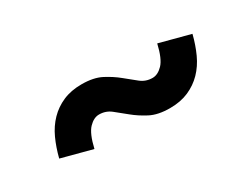

<svg xmlns="http://www.w3.org/2000/svg" viewBox="-30 -557 620 473"><g transform="rotate(-30 280.0 -320.0)"><path d="M499 -371Q492 -343 481 -319Q470 -295 453 -277.5Q436 -260 413 -250Q390 -240 360 -240Q326 -240 304 -251.5Q282 -263 265 -277Q248 -291 233.5 -302.5Q219 -314 200 -314Q185 -314 171 -299.5Q157 -285 148 -246L61 -269Q68 -297 79 -321Q90 -345 107 -362.5Q124 -380 147 -390Q170 -400 200 -400Q234 -400 256 -388.5Q278 -377 295 -363Q312 -349 326.5 -337.5Q341 -326 360 -326Q375 -326 389 -340.5Q403 -355 412 -394Z"/></g></svg>

Font: Gauge Heavy
Style: Heavy
Weight: 900
Designer: Daniel Pimley
Foundry: Daniel Pimley
Version: Version 2.0